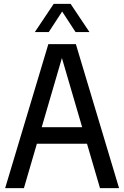

<svg xmlns="http://www.w3.org/2000/svg" viewBox="-20 -967 638 987"><path d="M6.5 0 228.5 -740H370L592 0H494L291 -693.5H305.5L103 0ZM123 -228 143 -313H455L475 -228ZM159 -802 256 -947H343L440 -802H368.5L292.5 -918.5H306.5L230.5 -802Z"/></svg>

Font: Encode Sans SC Condensed Medium
Style: Regular
Weight: 500
Width: 3
Designer: Multiple Designers
Foundry: Impallari Type
Version: Version 3.002